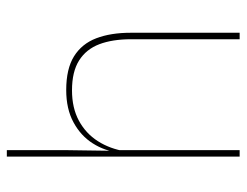

<svg xmlns="http://www.w3.org/2000/svg" viewBox="-98 -606 704 548"><g transform="rotate(-90 254.0 -332.0)"><path d="M416 0V-310Q416 -363 401.8 -400.5Q387.5 -438 355.5 -458.2Q323.5 -478.5 270 -478.5Q220 -478.5 183.5 -458.8Q147 -439 125 -404.5Q103 -370 96 -325.5L85 -344H92.5Q97 -385 118.8 -419.2Q140.5 -453.5 178.8 -474.2Q217 -495 271 -495Q331.5 -495 367.2 -472.8Q403 -450.5 418.8 -409.2Q434.5 -368 434.5 -311V0ZM81 0V-664.5H99.5V-495.5L97.5 -357L99.5 -354V0Z"/></g></svg>

Font: Anek Bangla Medium Thin
Style: Regular
Weight: 250
Version: Version 1.003